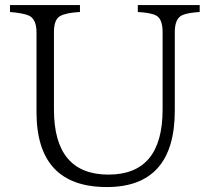

<svg xmlns="http://www.w3.org/2000/svg" viewBox="-20 -735 832 768"><path d="M778.8 -687Q732.4 -684.1 710 -674.8Q679.2 -661.6 679.2 -606.9V-293Q679.2 13.2 407.2 13.2Q126 13.2 126 -287.1V-606Q126 -656.7 97.2 -671.9Q74.2 -682.6 20 -687V-714.8H299.8V-687Q245.1 -684.1 220.7 -670.9Q195.8 -657.7 195.8 -606V-296.9Q195.8 -36.6 414.1 -36.6Q630.4 -36.6 630.4 -296.9V-606.9Q630.4 -659.2 604.5 -672.9Q584 -684.1 531.2 -687V-714.8H778.8Z"/></svg>

Font: I.MingCP
Style: Regular
Weight: 400
Designer: I.Font Project
Version: Version 8.000; Sep 06, 2022